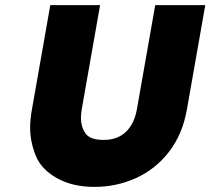

<svg xmlns="http://www.w3.org/2000/svg" viewBox="-20 -725 824 752"><path d="M372 -705 300 -296Q297 -278 297 -262Q297 -229 314.5 -203Q332 -177 386 -177Q440 -177 473 -208.5Q506 -240 516 -296L588 -705H784L712 -296Q695 -199 642 -130.5Q589 -62 512.5 -27.5Q436 7 350 7Q264 7 202.5 -27.5Q141 -62 119.5 -116.5Q98 -171 98 -224Q98 -258 105 -296L177 -705Z"/></svg>

Font: Fz Poppins ExtBd
Style: Italic
Weight: 800
Italic angle: -10°
Designer: Ninad Kale (Devanagari), Jonny Pinhorn (Latin)
Foundry: Indian Type Foundry
Version: Vit hóa bi Vntype.Com & FontZin.Com